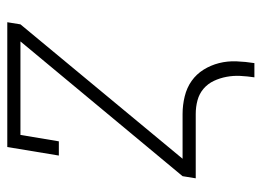

<svg xmlns="http://www.w3.org/2000/svg" viewBox="-118 -452 735 540"><g transform="rotate(-90 250.0 -182.5)"><path d="M302 165Q305 145 306 125.5Q307 106 303.5 87Q300 68 292 51Q284 34 270 22Q256 10 237.5 5Q219 0 199 0H18L24 -37L403 -493H140L122 -385H82L106 -530H457L451 -493L73 -37H199Q224 -37 248.5 -31Q273 -25 292 -11.5Q311 2 323.5 22Q336 42 342 65.5Q348 89 347 114.5Q346 140 342 165Z"/></g></svg>

Font: Iosevka Slab XLtObl
Style: Regular
Weight: 200
Italic angle: -9°
Monospace: yes
Designer: Belleve Invis
Foundry: Belleve Invis
Version: Version 11.1.1; ttfautohint (v1.8.3)